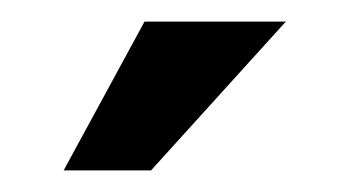

<svg xmlns="http://www.w3.org/2000/svg" viewBox="-20 -728 324 178"><path d="M39 -570 114 -708H245L120 -570Z"/></svg>

Font: Montagu Slab 120pt Medium
Style: Regular
Weight: 500
Designer: Florian Karsten
Foundry: Florian Karsten
Version: Version 1.000